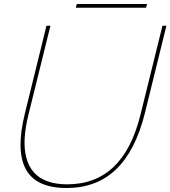

<svg xmlns="http://www.w3.org/2000/svg" viewBox="-20 -940 861 970"><path d="M820.8 -810.1 711.9 -368.2Q664.6 -178.7 566.4 -84.5Q468.3 9.8 315.9 9.8Q162.6 9.8 110.8 -84.7Q59.1 -179.2 106 -368.2L214.8 -810.1H234.9L123 -357.9Q107.4 -293.5 104.5 -240.5Q101.6 -187.5 112.8 -144Q124 -100.6 149.7 -70.8Q175.3 -41 218 -24.9Q260.7 -8.8 319.8 -8.8Q602.1 -8.8 689 -357.9L800.8 -810.1ZM723.1 -919.9 717.8 -900.9H362.8L368.2 -919.9Z"/></svg>

Font: Sinkin Sans 100 Thin Italic
Style: Regular
Weight: 100
Italic angle: -112°
Designer: Keith Bates
Foundry: K-Type
Version: Sinkin Sans (version 1.0)  by Keith Bates   •   © 2014   www